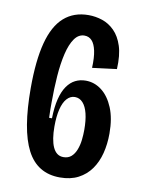

<svg xmlns="http://www.w3.org/2000/svg" viewBox="-79 -729 601 800"><g transform="rotate(10 221.0 -329.5)"><path d="M230 14Q134 14 90 -71Q46 -156 46 -332Q46 -449 66 -524.5Q86 -600 127.5 -636.5Q169 -673 231 -673Q261 -673 289.5 -663.5Q318 -654 341 -631Q364 -608 376.5 -569.5Q389 -531 386 -472L283 -459Q285 -503 279 -531Q273 -559 260.5 -572.5Q248 -586 229 -586Q204 -586 187 -562Q170 -538 160 -496Q150 -454 146 -400.5Q142 -347 142 -288Q142 -276 142 -257.5Q142 -239 143 -223H155Q156 -271 164.5 -305Q173 -339 188 -360.5Q203 -382 223 -392Q243 -402 267 -402Q304 -402 334.5 -378.5Q365 -355 383.5 -310.5Q402 -266 402 -202Q402 -157 392 -118Q382 -79 361 -49.5Q340 -20 307.5 -3Q275 14 230 14ZM230 -72Q250 -72 263 -83.5Q276 -95 283.5 -114.5Q291 -134 293.5 -156Q296 -178 296 -199Q296 -239 289 -267.5Q282 -296 268 -311.5Q254 -327 234 -327Q215 -327 200.5 -311Q186 -295 178.5 -264.5Q171 -234 171 -191Q171 -164 174.5 -142Q178 -120 185 -104.5Q192 -89 203 -80.5Q214 -72 230 -72Z"/></g></svg>

Font: Bricolage Grotesque 24pt Condensed Medium
Style: Regular
Weight: 500
Width: 3
Designer: Mathieu Triay
Foundry: Atelier Triay
Version: Version 1.001;gftools[0.9.33.dev8+g029e19f]